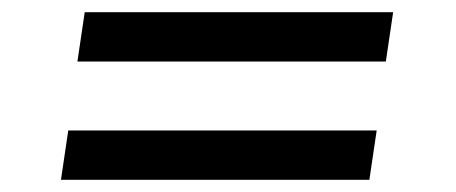

<svg xmlns="http://www.w3.org/2000/svg" viewBox="-20 -407 748 315"><path d="M598 -193 586 -112H80L92 -193ZM625 -387 613 -306H107L119 -387Z"/></svg>

Font: Josefin Slab
Style: Bold Italic
Weight: 700
Italic angle: -12°
Designer: Santiago Orozco
Foundry: Typemade
Version: Version 2.000